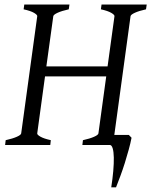

<svg xmlns="http://www.w3.org/2000/svg" viewBox="-20 -635 663 841"><path d="M2.4 0 4.9 -21Q35.6 -27.8 53.7 -35.9Q71.8 -43.9 72.8 -50.8L143.1 -564Q144 -569.8 129.2 -578.6Q114.3 -587.4 83.5 -594.2L86.4 -615.2H284.2L281.2 -594.2Q250.5 -587.4 232.4 -579.1Q214.4 -570.8 213.4 -564L183.1 -344.2H451.2L481.4 -564Q482.4 -569.8 467.5 -578.6Q452.6 -587.4 421.9 -594.2L424.8 -615.2H622.6L619.6 -594.2Q588.9 -587.4 570.8 -579.1Q552.7 -570.8 551.8 -564L480.5 -42.5L481 -43.9H544.4L556.2 -31.7Q551.8 -8.3 543.9 20.3Q536.1 48.8 526.9 78.4Q517.6 107.9 507.3 135.7Q497.1 163.6 488.3 185.5H467.3Q473.1 147.9 476.1 114.3Q479 80.6 478.5 55.2Q478 29.8 473.6 14.9Q469.2 0 460.9 0H340.8L343.3 -21Q374 -27.8 392.1 -35.9Q410.2 -43.9 411.1 -50.8L445.3 -300.3H177.2L143.1 -50.8Q142.1 -44.9 157 -36.4Q171.9 -27.8 202.6 -21L200.2 0Z"/></svg>

Font: Gentium Plus Eur
Style: Italic
Weight: 400
Italic angle: -8°
Designer: J. Victor Gaultney, Annie Olsen, Iska Routamaa, Becca Hirsbrunner
Foundry: SIL International
Version: Version 5.000